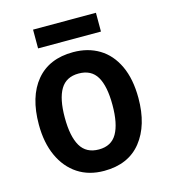

<svg xmlns="http://www.w3.org/2000/svg" viewBox="-107 -784 773 879"><g transform="rotate(-15 280.0 -344.5)"><path d="M516 -272Q516 -143 455 -66.5Q394 10 279 10Q207 10 154.5 -24.5Q102 -59 73 -122.5Q44 -186 44 -272Q44 -404 105.5 -478Q167 -552 281 -552Q351 -552 404 -520Q457 -488 486.5 -425Q516 -362 516 -272ZM167 -272Q167 -183 194 -137Q221 -91 281 -91Q340 -91 366.5 -137Q393 -183 393 -272Q393 -361 366.5 -406Q340 -451 280 -451Q221 -451 194 -406Q167 -361 167 -272ZM429 -699V-610H131V-699Z"/></g></svg>

Font: Noto Sans Sinhala SemiCondensed SemiBold
Style: Regular
Weight: 600
Width: 4
Designer: Jelle Bosma - Monotype Design Team
Foundry: Monotype Imaging Inc.
Version: Version 2.006; ttfautohint (v1.8.4.7-5d5b)